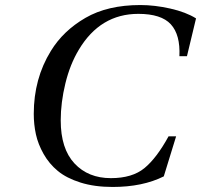

<svg xmlns="http://www.w3.org/2000/svg" viewBox="-20 -727 798 762"><path d="M114 -275Q114 -415 182 -525Q231 -605 319 -656Q407 -707 537 -707Q594 -707 656 -693Q718 -679 758 -654L722 -504H692Q696 -589 658 -630.5Q620 -672 529 -672Q378 -672 293 -530Q258 -472 239.5 -396Q221 -320 221 -249Q221 -137 275.5 -78.5Q330 -20 420 -20Q505 -20 553.5 -60Q602 -100 649 -186H679L630 -27Q546 15 427 15Q355 15 299.5 -2.5Q244 -20 209.5 -48.5Q175 -77 153 -116Q131 -155 122.5 -194Q114 -233 114 -275Z"/></svg>

Font: Heuristica
Style: Italic
Weight: 400
Italic angle: -13°
Version: Version 1.0.2